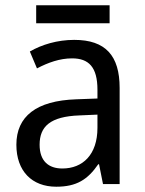

<svg xmlns="http://www.w3.org/2000/svg" viewBox="-20 -697 548 727"><path d="M395 -677H117V-609H395ZM261 -546C197 -546 138 -528 93 -502L120 -438C162 -460 206 -476 253 -476C316 -476 349 -443 349 -357V-324L269 -321C117 -316 42 -256 42 -149C42 -49 101 10 193 10C270 10 312 -17 352 -75H355L370 0H433V-364C433 -486 380 -546 261 -546ZM281 -260 349 -263V-213C349 -111 293 -59 216 -59C164 -59 130 -87 130 -149C130 -218 170 -256 281 -260Z"/></svg>

Font: Noto Sans Malayalam SemiCondensed
Style: Regular
Weight: 400
Width: 4
Designer: Jelle Bosma - Monotype Design Team
Foundry: Monotype Imaging Inc.
Version: Version 2.104